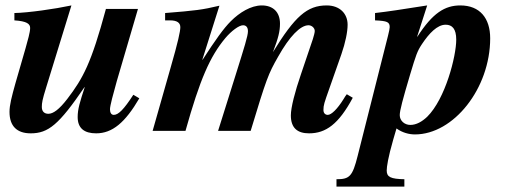

<svg xmlns="http://www.w3.org/2000/svg" viewBox="-20 -482 1879 707"><path d="M471 -133C436 -79 416 -59 399 -59C388 -59 385 -70 385 -80C385 -92 397 -137 410 -183L488 -449H370C316 -249 286 -194 228 -118C198 -79 176 -63 158 -63C144 -63 134 -71 134 -88C134 -103 136 -115 150 -160L243 -462C182 -449 84 -435 33 -434V-407C79 -404 91 -394 91 -379C91 -363 82 -333 74 -304L37 -176C23 -126 15 -95 15 -70C15 -17 43 9 93 9C158 9 197 -23 291 -161H292C274 -106 266 -80 266 -51C266 -10 290 9 334 9C394 9 441 -31 493 -120Z M1257 -135C1253 -130 1249 -124 1245 -117C1222 -80 1200 -59 1187 -59C1178 -59 1171 -65 1171 -77C1171 -95 1174 -103 1192 -154L1237 -282C1252 -325 1260 -365 1260 -391C1260 -432 1231 -462 1183 -462C1111 -462 1066 -422 985 -290C1005 -342 1011 -367 1011 -395C1011 -437 986 -462 944 -462C904 -462 862 -436 830 -404C803 -377 774 -336 726 -262H725L788 -461C725 -446 701 -443 588 -434V-407H606C632 -407 644 -398 644 -382C644 -367 636 -329 608 -232L542 0H663C716 -189 753 -274 810 -342C832 -368 860 -389 875 -389C885 -389 893 -383 893 -367C893 -350 880 -309 848 -207L783 0H903C961 -192 968 -210 1004 -273C1046 -348 1086 -389 1116 -389C1128 -389 1139 -379 1139 -368C1139 -362 1136 -351 1132 -338L1088 -208C1066 -144 1051 -86 1051 -57C1051 -11 1075 9 1118 9C1180 9 1227 -25 1279 -122Z M1516 -347 1553 -462C1451 -446 1413 -440 1361 -434V-407C1406 -405 1415 -401 1415 -382C1415 -372 1406 -340 1393 -288L1297 92C1278 168 1267 178 1219 178V205H1469V178C1419 177 1404 170 1404 146C1404 132 1409 98 1428 32L1440 -9C1462 7 1487 13 1508 13C1650 13 1785 -156 1785 -341C1785 -415 1747 -462 1675 -462C1618 -462 1573 -434 1517 -347ZM1660 -336C1660 -275 1620 -118 1553 -52C1534 -34 1513 -22 1491 -22C1469 -22 1452 -38 1452 -58C1452 -75 1463 -116 1490 -207C1512 -280 1516 -293 1534 -320C1560 -359 1590 -391 1621 -391C1645 -391 1660 -376 1660 -336Z"/></svg>

Font: XITS
Style: Bold Italic
Weight: 700
Italic angle: -16.33°
Designer: MicroPress Inc., with final additions and corrections provided by Coen Hoffman, Elsevier (retired)
Version: Version 1.105